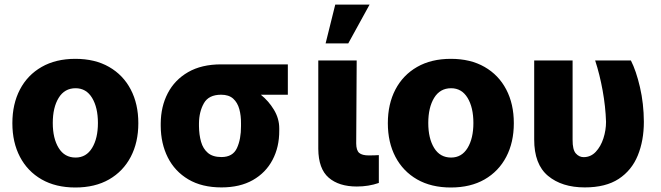

<svg xmlns="http://www.w3.org/2000/svg" viewBox="-20 -810 2892 840"><path d="M309.7 10.3Q224.1 10.3 162.3 -25Q100.5 -60.4 67.3 -123.8Q34.1 -187.1 34.1 -271Q34.1 -355.1 67.3 -418.5Q100.5 -481.9 162.3 -517.2Q224.1 -552.6 309.7 -552.6Q395.6 -552.6 457.2 -517.2Q518.8 -481.9 552 -418.5Q585.2 -355.1 585.2 -271Q585.2 -187.1 552 -123.8Q518.8 -60.4 457.2 -25Q395.6 10.3 309.7 10.3ZM310.7 -120.7Q357.2 -120.7 382.8 -162.6Q408.4 -204.5 408.4 -272Q408.4 -339.8 382.8 -381.9Q357.2 -424 310.7 -424Q262.4 -424 236.7 -381.9Q210.9 -339.8 210.9 -272Q210.9 -204.5 236.7 -162.6Q262.4 -120.7 310.7 -120.7Z M683.2 -258.5V-269.9Q683.6 -343.8 714 -402.2Q744.3 -460.6 803.1 -494.5Q861.9 -528.4 947.4 -528.4H1239.3V-395.6H1121.1Q1155.2 -368.3 1178.4 -329.9Q1201.7 -291.5 1201.7 -248.6V-238.6Q1202.1 -166.9 1172.4 -110.6Q1142.8 -54.3 1086.3 -22.2Q1029.8 9.9 948.9 9.9Q863.3 9.9 804 -25.2Q744.7 -60.4 714.1 -121.3Q683.6 -182.2 683.2 -258.5ZM850.5 -269.9V-258.5Q850.9 -220.5 859.6 -189.8Q868.3 -159.1 889.6 -141Q910.9 -122.9 948.9 -122.9Q998.6 -122.9 1016.7 -162.3Q1034.8 -201.7 1034.4 -258.5V-269.9Q1034.8 -304 1027 -332.6Q1019.2 -361.2 1000.2 -378.4Q981.2 -395.6 947.4 -395.6Q893.1 -395.6 872 -358.3Q850.9 -321 850.5 -269.9Z M1372.5 -545.5H1540.5L1538.4 -182.5Q1538.7 -152 1551.5 -141Q1564.3 -130 1593.8 -130Q1609.4 -130 1618.8 -130.5Q1628.2 -131 1637.4 -131.4V-9.6Q1592.7 6 1541.2 6Q1462.7 6 1418 -32.7Q1373.2 -71.4 1372.5 -158.7ZM1404.5 -620 1446.7 -789.8H1596.9L1503.6 -620Z M1952.4 10.3Q1866.8 10.3 1805 -25Q1743.3 -60.4 1710 -123.8Q1676.8 -187.1 1676.8 -271Q1676.8 -355.1 1710 -418.5Q1743.3 -481.9 1805 -517.2Q1866.8 -552.6 1952.4 -552.6Q2038.4 -552.6 2100 -517.2Q2161.6 -481.9 2194.8 -418.5Q2228 -355.1 2228 -271Q2228 -187.1 2194.8 -123.8Q2161.6 -60.4 2100 -25Q2038.4 10.3 1952.4 10.3ZM1953.5 -120.7Q2000 -120.7 2025.6 -162.6Q2051.1 -204.5 2051.1 -272Q2051.1 -339.8 2025.6 -381.9Q2000 -424 1953.5 -424Q1905.2 -424 1879.4 -381.9Q1853.7 -339.8 1853.7 -272Q1853.7 -204.5 1879.4 -162.6Q1905.2 -120.7 1953.5 -120.7Z M2317.1 -545.5H2485.1V-198.9Q2484.7 -154.8 2499.3 -138.7Q2513.8 -122.5 2533.4 -122.5Q2564.6 -122.5 2586.5 -145.8Q2608.3 -169 2619.9 -204.7Q2631.4 -240.4 2631.4 -277Q2629.3 -343.8 2616.5 -414.2Q2603.7 -484.7 2583.8 -545.5H2740.1Q2763.1 -500.7 2779.8 -428.8Q2796.5 -356.9 2796.9 -277Q2796.9 -194.6 2770.2 -129.6Q2743.6 -64.6 2686.8 -27.3Q2630 9.9 2538.4 9.9Q2438.2 9.9 2377.5 -40.7Q2316.8 -91.3 2317.1 -200.3Z"/></svg>

Font: Inter UI Extra Bold
Style: Regular
Weight: 800
Designer: Rasmus Andersson
Foundry: rsms
Version: 3.2;8d6f07862